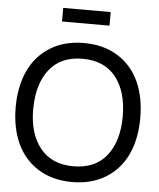

<svg xmlns="http://www.w3.org/2000/svg" viewBox="-61 -965 853 1032"><g transform="rotate(5 366.0 -449.0)"><path d="M237.8 -839.8V-913.1H494.1V-839.8ZM548.3 -32.5Q471.7 15.1 366.2 15.1Q260.7 15.1 184.1 -32.5Q107.4 -80.1 68.6 -164.3Q29.8 -248.5 29.8 -359.9Q29.8 -471.2 68.6 -555.4Q107.4 -639.6 184.1 -687.3Q260.7 -734.9 366.2 -734.9Q471.7 -734.9 548.3 -687.3Q625 -639.6 663.6 -555.7Q702.1 -471.7 702.1 -359.9Q702.1 -248 663.6 -164.1Q625 -80.1 548.3 -32.5ZM124.5 -359.9Q123.5 -227.1 186 -148.4Q248.5 -69.8 366.2 -69.8Q483.9 -69.8 545.7 -148.2Q607.4 -226.6 607.4 -359.9Q607.4 -493.2 545.7 -571.5Q483.9 -649.9 366.2 -649.9Q248.5 -649.9 187 -571.5Q125.5 -493.2 124.5 -359.9Z"/></g></svg>

Font: Vela Sans Med
Style: Regular
Weight: 500
Designer: Principal design: Mikhail Sharanda - project Manrope.
Design modification: Ravid Balaliev
Foundry: Mikhail Sharanda
Version: Version 1.001